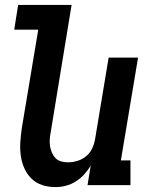

<svg xmlns="http://www.w3.org/2000/svg" viewBox="-20 -755 640 783"><path d="M206 8Q177 8 151.5 -0.5Q126 -9 107.5 -27.5Q89 -46 78.5 -70.5Q68 -95 64.5 -122Q61 -149 63 -177Q65 -205 69 -233L136 -634H38L54 -735H272L187 -217Q184 -202 183 -187.5Q182 -173 184 -159.5Q186 -146 191.5 -133Q197 -120 206 -110.5Q215 -101 228.5 -97Q242 -93 257 -93Q276 -93 296 -99Q316 -105 332 -118.5Q348 -132 356.5 -151Q365 -170 368 -189L423 -520H543L473 -101H512V0H337L350 -80Q339 -61 323.5 -44Q308 -27 289 -15Q270 -3 248.5 2.5Q227 8 206 8Z"/></svg>

Font: Iosevka HT Extended
Style: Bold Italic
Weight: 700
Width: 7
Italic angle: -9°
Monospace: yes
Designer: Belleve Invis
Foundry: Belleve Invis
Version: Version 32.3.0; ttfautohint (v1.8.4)